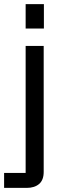

<svg xmlns="http://www.w3.org/2000/svg" viewBox="-68 -749 290 936"><path d="M-48 167V94H57V-525H145V89Q145 129 122.5 148Q100 167 62 167ZM57 -610V-729H146V-610Z"/></svg>

Font: Hubot Sans Condensed ExtraLight
Style: Regular
Weight: 400
Version: Version 2.000